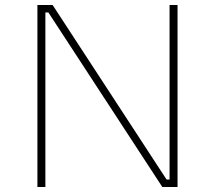

<svg xmlns="http://www.w3.org/2000/svg" viewBox="-20 -750 862 770"><path d="M130 0V-730H191L648 -30H660V-730H692V0H631L174 -700H162V0Z"/></svg>

Font: Sora Thin
Style: Regular
Weight: 32
Designer: Jonathan Barnbrook, Julián Moncada
Foundry: Barnbrook Fonts
Version: Version 2.000